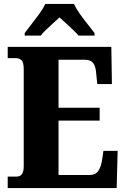

<svg xmlns="http://www.w3.org/2000/svg" viewBox="-20 -951 637 971"><path d="M19 0V-58H64Q100 -58 100 -109V-600Q100 -637 88 -647Q76 -657 62 -657H19V-714H543L546 -526H472L467 -574Q465 -613 452 -631Q439 -649 408 -649H276V-406H484V-341H276V-66H434Q463 -66 477 -86.5Q491 -107 496 -140L503 -188H575L570 0ZM105 -784Q119 -803 139.5 -829Q160 -855 179.5 -882Q199 -909 209 -931H354Q364 -909 383 -882Q402 -855 423 -829Q444 -803 458 -784V-771H377Q370 -780 352 -797.5Q334 -815 314 -833Q294 -851 281 -863Q267 -850 248 -833Q229 -816 212 -799.5Q195 -783 186 -771H105Z"/></svg>

Font: Noto Serif Condensed Black
Style: Regular
Weight: 900
Width: 3
Designer: Monotype Design Team
Foundry: Monotype Imaging Inc.
Version: Version 2.015; ttfautohint (v1.8.4.7-5d5b)